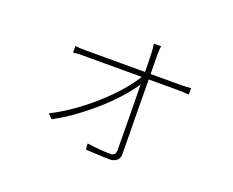

<svg xmlns="http://www.w3.org/2000/svg" viewBox="-106 -778 1211 998"><g transform="rotate(20 500.0 -279.0)"><path d="M629 -601Q627 -588 626.5 -575.5Q626 -563 626 -549Q626 -538 626.5 -503Q627 -468 627.5 -417.5Q628 -367 628.5 -309.5Q629 -252 629.5 -194.5Q630 -137 631 -88Q632 -39 632 -6Q632 19 616.5 31Q601 43 579 43Q564 43 538.5 42Q513 41 487.5 39.5Q462 38 445 37L443 4Q474 9 511 12Q548 15 573 15Q587 15 594 7Q601 -1 601 -13Q601 -44 600.5 -92.5Q600 -141 599.5 -197.5Q599 -254 598 -311Q597 -368 596.5 -418Q596 -468 595.5 -503Q595 -538 594 -549Q594 -560 592.5 -574Q591 -588 589 -601ZM210 -450Q227 -448 239.5 -447.5Q252 -447 268 -447Q274 -447 303.5 -447Q333 -447 377.5 -447Q422 -447 474.5 -447Q527 -447 580 -447Q633 -447 679 -447Q725 -447 757 -447Q789 -447 798 -447Q809 -447 825.5 -448Q842 -449 850 -450V-414Q842 -415 826 -416Q810 -417 797 -417Q788 -417 756.5 -417Q725 -417 679 -417Q633 -417 580.5 -417Q528 -417 475 -417Q422 -417 377.5 -417Q333 -417 303.5 -417Q274 -417 268 -417Q250 -417 237.5 -416.5Q225 -416 210 -414ZM200 -74Q260 -104 320 -146.5Q380 -189 433.5 -237.5Q487 -286 528 -334Q569 -382 593 -424H609L610 -400Q589 -362 550 -315.5Q511 -269 458.5 -220.5Q406 -172 346 -127.5Q286 -83 224 -50Z"/></g></svg>

Font: Noto Sans SC Thin Thin
Style: Regular
Weight: 250
Version: Version 2.004-H2;hotconv 1.0.118;makeotfexe 2.5.65603